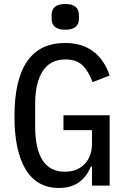

<svg xmlns="http://www.w3.org/2000/svg" viewBox="-20 -924 640 956"><path d="M237 -831V-849Q237 -904 305 -904Q373 -904 373 -849V-831Q373 -776 305 -776Q237 -776 237 -831ZM438 0V-94H432Q388 12 274 12Q164 12 108 -80Q52 -172 52 -344Q52 -710 304 -710Q470 -710 526 -548L441 -515Q421 -569 391 -598.5Q361 -628 306 -628Q230 -628 192.5 -569.5Q155 -511 155 -407V-298Q155 -69 302 -69Q365 -69 401.5 -107.5Q438 -146 438 -208V-276H296V-350H526V0Z"/></svg>

Font: IBM Plex Mono Text
Style: Regular
Weight: 450
Designer: Mike Abbink, Paul van der Laan, Pieter van Rosmalen
Foundry: Bold Monday
Version: Version 2.000